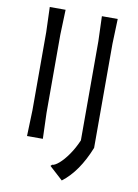

<svg xmlns="http://www.w3.org/2000/svg" viewBox="-103 -817 790 1099"><g transform="rotate(10 292.5 -267.0)"><path d="M100 -150V-605L95 -750H187L182 -605V-150L187 0H95ZM490 -750 485 -605V0Q427 146 335 216L257 145L265 137Q280 137 305 115.5Q330 94 356.5 56Q383 18 403 -29V-605L398 -750Z"/></g></svg>

Font: Farro Light
Style: Regular
Weight: 300
Designer: Aceler Chua
Foundry: Grayscale Limited
Version: Version 1.101